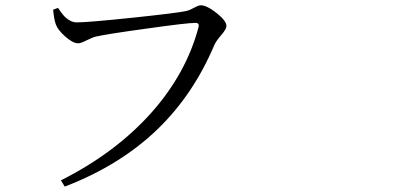

<svg xmlns="http://www.w3.org/2000/svg" viewBox="-20 -687 1540 725"><path d="M224.6 17.6 210 -5.9Q417 -110.4 551.8 -261.7Q683.6 -410.2 729.5 -584Q734.4 -600.6 717.8 -600.6Q686.5 -600.6 534.2 -579.1Q384.8 -558.6 341.8 -548.8Q329.1 -545.9 307.1 -534.7Q285.2 -523.4 275.4 -523.4Q254.9 -523.4 225.6 -549.8Q198.2 -574.2 190.9 -594.7Q183.6 -615.2 180.7 -650.4L199.2 -657.2Q215.8 -631.8 227.5 -621.1Q248 -602.5 270.5 -602.5Q311.5 -602.5 480.5 -620.1Q647.5 -637.7 683.6 -645.5Q696.3 -648.4 713.9 -658.2Q729.5 -667 738.3 -667Q760.7 -667 797.9 -637.7Q835 -608.4 835 -588.9Q835 -577.1 815.9 -555.2Q796.9 -533.2 790 -518.6Q710.9 -331.1 577.1 -201.2Q435.5 -63.5 224.6 17.6Z"/></svg>

Font: Bpmf GenYo Min R
Style: R
Weight: 400
Foundry: But Ko
Version: Version 1.320